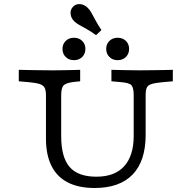

<svg xmlns="http://www.w3.org/2000/svg" viewBox="-20 -915 926 946"><path d="M206.5 -369.4V-445.2Q206.5 -468.5 200.4 -481.5Q194.4 -494.4 177 -500.4Q159.7 -506.5 125.8 -509.7L72.6 -514.5V-571Q96.8 -570.2 125.4 -569.8Q154 -569.4 182.7 -569Q211.3 -568.5 235.5 -568.5H243.5H247.6Q266.9 -568.5 289.1 -569Q311.3 -569.4 333.9 -569.8Q356.5 -570.2 375 -571V-514.5L343.5 -511.3Q304.8 -506.5 293.1 -494Q281.5 -481.5 281.5 -445.2V-369.4ZM446 11.3Q367.7 11.3 314.1 -16.1Q260.5 -43.5 233.5 -98Q206.5 -152.4 206.5 -231.5V-369.4H281.5V-244.4Q281.5 -140.3 323 -92.3Q364.5 -44.4 454.8 -44.4Q545.2 -44.4 591.9 -96Q638.7 -147.6 638.7 -245.2V-369.4H697.6V-250Q697.6 -121.8 633.5 -55.2Q569.4 11.3 446 11.3ZM638.7 -369.4V-445.2Q638.7 -482.3 627.8 -494.8Q616.9 -507.3 574.2 -510.5L529 -514.5V-571Q559.7 -570.2 598.4 -569.4Q637.1 -568.5 667.7 -568.5Q691.9 -568.5 721 -569Q750 -569.4 779 -569.8Q808.1 -570.2 831.5 -571V-514.5L778.2 -509.7Q743.5 -506.5 726.2 -500.8Q708.9 -495.2 703.2 -482.7Q697.6 -470.2 697.6 -445.2V-369.4ZM344.4 -618.5Q319.4 -618.5 303.6 -634.3Q287.9 -650 287.9 -674.2Q287.9 -697.6 303.6 -713.3Q319.4 -729 344.4 -729Q369.4 -729 385.1 -713.3Q400.8 -697.6 400.8 -674.2Q400.8 -650 385.1 -634.3Q369.4 -618.5 344.4 -618.5ZM559.7 -618.5Q534.7 -618.5 519 -634.3Q503.2 -650 503.2 -674.2Q503.2 -697.6 519 -713.3Q534.7 -729 559.7 -729Q584.7 -729 600.4 -713.3Q616.1 -697.6 616.1 -674.2Q616.1 -650 600.4 -634.3Q584.7 -618.5 559.7 -618.5ZM453.2 -741.9Q427.4 -760.5 406.9 -771.8Q386.3 -783.1 371 -791.9Q355.6 -800.8 346 -809.7Q329.8 -825.8 327.8 -846.4Q325.8 -866.9 339.5 -881.5Q353.2 -896 373.8 -894.8Q394.4 -893.5 411.3 -877.4Q422.6 -866.9 431 -851.2Q439.5 -835.5 450.8 -814.5Q462.1 -793.5 479.8 -766.9Z"/></svg>

Font: Playfair 5pt SemiExpanded Light
Style: Regular
Weight: 300
Width: 6
Designer: Claus Eggers Sørensen
Foundry: Claus Eggers Sørensen
Version: Version 2.203